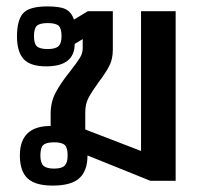

<svg xmlns="http://www.w3.org/2000/svg" viewBox="-20 -564 621 599"><path d="M42 -79Q42 -171 138 -171V-209Q138 -246 154 -276Q170 -306 200 -343Q221 -370 229.5 -384Q238 -398 238 -413V-442L213 -427Q213 -357 124 -357Q74 -357 53.5 -380Q33 -403 33 -450Q33 -501 52 -522.5Q71 -544 128 -544Q167 -544 184.5 -535.5Q202 -527 211 -503L254 -529H332V-409Q332 -380 321 -358.5Q310 -337 288 -308Q267 -279 256.5 -259.5Q246 -240 246 -213V-160L420 -93V-529H528V0H449L253 -79Q253 -32 228 -8.5Q203 15 144 15Q90 15 66 -7.5Q42 -30 42 -79ZM172 -451Q172 -475 163 -483.5Q154 -492 129 -492Q104 -492 95 -483.5Q86 -475 86 -451Q86 -428 95 -419.5Q104 -411 129 -411Q153 -411 162.5 -420Q172 -429 172 -451ZM191 -79Q191 -103 182 -111.5Q173 -120 149 -120Q124 -120 115 -111.5Q106 -103 106 -79Q106 -56 115.5 -47Q125 -38 149 -38Q173 -38 182 -47.5Q191 -57 191 -79Z"/></svg>

Font: Pridi
Style: Regular
Weight: 400
Designer: Katatrad Team
Foundry: CadsonDemak
Version: Version 1.001